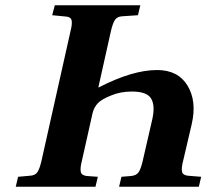

<svg xmlns="http://www.w3.org/2000/svg" viewBox="-20 -712 800 732"><path d="M40 0 49 -38 94 -42Q114 -43 122.5 -55.5Q131 -68 138 -98L249 -594Q256 -621 253 -634.5Q250 -648 230 -649L179 -654L189 -692H515L506 -654L447 -650Q427 -649 418.5 -636.5Q410 -624 403 -594L355 -379H357Q485 -445 579 -445Q659 -445 695 -385.5Q731 -326 711 -239L678 -98Q671 -71 674 -57.5Q677 -44 697 -42L747 -38L738 0H434L443 -38L480 -41Q500 -43 508.5 -55.5Q517 -68 524 -98L561 -259Q572 -310 556 -336.5Q540 -363 483 -363Q440 -363 406 -349Q368 -334 353.5 -319Q339 -304 333 -281L292 -98Q285 -71 288 -57Q291 -43 311 -41L353 -38L344 0Z"/></svg>

Font: Heuristica
Style: Bold Italic
Weight: 700
Italic angle: -13°
Version: Version 1.0.2